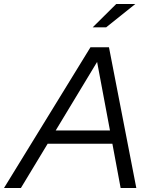

<svg xmlns="http://www.w3.org/2000/svg" viewBox="-69 -935 755 955"><path d="M-49 0 381 -700H473L609 0H531L490 -220H168L35 0ZM208 -286H478L414 -627ZM392 -799 509 -915H604L459 -799Z"/></svg>

Font: Red Hat Display VF
Style: Italic
Weight: 300
Italic angle: -12°
Designer: Pentagram, MCKL
Foundry: Pentagram, MCKL
Version: Version 1.010